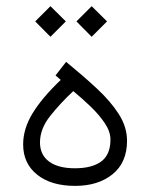

<svg xmlns="http://www.w3.org/2000/svg" viewBox="-20 -610 491 628"><path d="M178.7 -348.6 161.6 -363.3 196.3 -407.7Q250.5 -363.3 295.9 -321.3Q341.3 -279.3 368.4 -237.1Q395.5 -194.8 395.5 -149.4Q395.5 -78.6 348.4 -40.3Q301.3 -2 225.6 -2Q147.5 -2 101.6 -38.6Q55.7 -75.2 55.7 -137.7Q55.7 -189 86.9 -240Q118.2 -291 178.7 -348.6ZM341.3 -153.3Q341.3 -179.7 322.5 -207.5Q303.7 -235.4 275.9 -262Q248 -288.6 219.7 -312Q176.8 -272 143.8 -230.2Q110.8 -188.5 110.8 -144Q110.8 -103.5 140.6 -81.5Q170.4 -59.6 225.1 -59.6Q281.2 -59.6 311.3 -82Q341.3 -104.5 341.3 -153.3ZM279.8 -589.8 330.1 -540 279.8 -489.7 230 -540ZM145 -589.8 195.3 -540 145 -489.7 95.2 -540Z"/></svg>

Font: Vazirmatn FD ExtraLight
Style: Regular
Weight: 200
Designer: Saber Rastikerdar
Foundry: Saber Rastikerdar
Version: Version 33.003